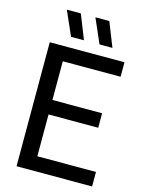

<svg xmlns="http://www.w3.org/2000/svg" viewBox="-138 -1027 827 1107"><g transform="rotate(15 276.0 -473.5)"><path d="M73 0V-740H519V-653.5H174V-422.5H470.5V-336H174V-86.5H524V0ZM353.5 -802 290 -947H373L430.5 -802ZM183.5 -802 119.5 -947H203L260.5 -802Z"/></g></svg>

Font: Encode Sans SemiCondensed SemiCondensed Medium
Style: Regular
Weight: 500
Width: 4
Designer: Multiple Designers
Foundry: Impallari Type
Version: Version 3.000; ttfautohint (v1.8.3) -l 8 -r 50 -G 200 -x 14 